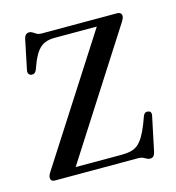

<svg xmlns="http://www.w3.org/2000/svg" viewBox="-109 -814 845 924"><g transform="rotate(-15 313.0 -352.0)"><path d="M563.5 -652.5 155 -15.5 103.5 -36.5H397Q423.5 -36.5 443.2 -41Q463 -45.5 478.5 -58Q494 -70.5 507.8 -93.2Q521.5 -116 536 -152.5L550.5 -191.5Q554.5 -200 560.5 -203.2Q566.5 -206.5 575 -204.5Q584 -203 587 -196.8Q590 -190.5 588 -180.5L552 -9.5Q549 3.5 543 10.2Q537 17 525.5 17Q517 17 510 12.8Q503 8.5 493.8 4.2Q484.5 0 470 0H58Q45.5 0 40 -5Q34.5 -10 34.5 -18.5Q34.5 -24.5 37 -31Q39.5 -37.5 45 -46L456 -685.5L468.5 -663.5H230Q204.5 -663.5 184.2 -655.5Q164 -647.5 148.2 -628.2Q132.5 -609 118.5 -575.5L104 -537.5Q99.5 -527 92.5 -523.2Q85.5 -519.5 77.5 -521Q69 -522.5 64.8 -529.5Q60.5 -536.5 63 -548.5L93 -693Q96 -708 102.8 -714.5Q109.5 -721 120.5 -721Q129 -721 136.5 -715.8Q144 -710.5 153.2 -705.2Q162.5 -700 176.5 -700H551.5Q563.5 -700 569.2 -694.8Q575 -689.5 575 -681Q575 -676 572.2 -668.8Q569.5 -661.5 563.5 -652.5Z"/></g></svg>

Font: Fraunces 36pt
Style: Regular
Weight: 400
Version: Version 1.000;[b76b70a41]